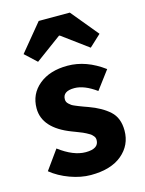

<svg xmlns="http://www.w3.org/2000/svg" viewBox="-115 -813 673 894"><g transform="rotate(-15 221.5 -366.0)"><path d="M211 12Q163 12 111 -7Q59 -26 21 -57L87 -149Q156 -97 215 -97Q278 -97 278 -139Q278 -144 276.5 -149Q275 -154 271 -158.5Q267 -163 263.5 -166.5Q260 -170 252.5 -174Q245 -178 240 -181Q235 -184 225.5 -188Q216 -192 210.5 -194Q205 -196 194 -200.5Q183 -205 177 -207Q46 -257 46 -353Q46 -422 98 -465Q150 -508 236 -508Q326 -508 411 -445L345 -357Q287 -399 240 -399Q184 -399 184 -360Q184 -353 186.5 -347.5Q189 -342 195 -336.5Q201 -331 206 -327.5Q211 -324 222 -319.5Q233 -315 239 -312.5Q245 -310 260 -304.5Q275 -299 281 -297Q342 -275 378.5 -242Q415 -209 415 -148Q415 -78 361.5 -33Q308 12 211 12ZM53 -613 161 -744H311L419 -613L363 -561L238 -653H234L109 -561Z"/></g></svg>

Font: Toshiba Sans
Style: Bold
Weight: 700
Designer: Paul D. Hunt
Foundry: Toshiba Corporation
Version: Version 2.020;PS 2.0;hotconv 1.0.86;makeotf.lib2.5.63406